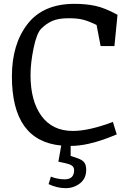

<svg xmlns="http://www.w3.org/2000/svg" viewBox="-20 -750 676 1000"><path d="M568 -115 588 -50Q586 -49 573.5 -44Q561 -39 549.5 -34.5Q538 -30 519.5 -23.5Q501 -17 482 -11.5Q463 -6 441 -1Q419 4 395 7Q371 10 348 10V62L375 71Q407 81 418 95Q429 109 429 134Q429 180 396.5 205Q364 230 322 230Q278 230 233 209L245 170Q280 184 317 184Q366 184 366 136Q366 121 355 113Q344 105 321 100L284 92L299 8Q42 -16 42 -352Q42 -520 123.5 -625Q205 -730 368 -730Q427 -730 476.5 -719.5Q526 -709 592 -673L576 -510H504L483 -620Q444 -639 414.5 -647Q385 -655 338 -655Q284 -655 252.5 -641Q221 -627 195 -601Q171 -577 155 -499.5Q139 -422 139 -359Q139 -224 196 -146Q253 -68 360 -68Q443 -68 568 -115Z"/></svg>

Font: Enriqueta
Style: Regular
Weight: 400
Designer: Viviana Monsalve, Gustavo Ibarra
Foundry: Viviana Monsalve, Gustavo Ibarra
Version: Version 1.002